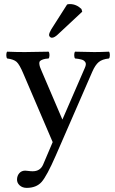

<svg xmlns="http://www.w3.org/2000/svg" viewBox="-20 -684 562 936"><path d="M63 189Q64 171.4 74.7 159.7Q85.4 147.9 103 147.9Q108.4 147.9 118.9 149.4Q129.4 150.9 139.2 150.9Q175.8 150.9 189.9 119.1L236.8 8.8L94.2 -324.2Q75.2 -369.6 61 -382.3Q46.9 -395 15.1 -398.9Q10.7 -403.3 10.7 -415.5Q10.7 -427.7 15.1 -432.1Q55.2 -430.2 101.1 -430.2Q142.6 -430.2 216.8 -432.1Q221.2 -427.7 221.2 -415.5Q221.2 -403.3 216.8 -398.9Q200.2 -397.9 190.2 -394.5Q180.2 -391.1 175.5 -386.7Q170.9 -382.3 171.6 -373.8Q172.4 -365.2 175 -357.2Q177.7 -349.1 184.1 -335L284.2 -101.1L394 -354Q397.9 -362.8 398.4 -369.6Q398.9 -376.5 395.8 -381.1Q392.6 -385.7 388.2 -388.9Q383.8 -392.1 376.2 -394Q368.7 -396 362.1 -397Q355.5 -397.9 346.2 -398.9Q341.8 -403.3 341.8 -415.5Q341.8 -427.7 346.2 -432.1Q407.7 -430.2 439.9 -430.2Q469.2 -430.2 511.2 -432.1Q515.6 -427.7 515.6 -415.5Q515.6 -403.3 511.2 -398.9Q478 -395.5 461.2 -381.3Q444.3 -367.2 430.2 -335L252 74.2Q208.5 173.8 182.9 202.9Q157.2 231.9 109.9 231.9Q89.4 231.9 75.7 219.5Q62 207 63 189ZM307.1 -662.1Q313 -664.1 320.8 -664.1Q352.1 -664.1 377 -640.1L380.9 -627L265.1 -519Q246.1 -500 232.9 -500Q227.5 -500 223.4 -504.2Q219.2 -508.3 219.2 -513.2Q219.2 -522.9 230 -541Z"/></svg>

Font: Common Serif News
Style: Regular
Weight: 450
Designer: Philipp H. Poll, Khaled Hosny
Foundry: Stefan Peev, Context Ltd.
Version: Version 1.026